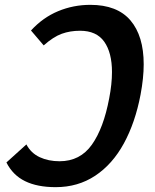

<svg xmlns="http://www.w3.org/2000/svg" viewBox="-20 -755 640 793"><path d="M6.5 -84 89 -158.5Q108 -122.5 144 -105.8Q180 -89 226 -89Q311 -89 359.5 -157.5Q408 -226 431 -349Q442.5 -408 442.5 -457.5Q442.5 -537.5 410.5 -582.8Q378.5 -628 310.5 -628Q269.5 -628 235 -615.5Q200.5 -603 160.5 -567.5L108 -629Q157 -682.5 220 -708.8Q283 -735 353 -735Q464 -735 518.8 -670.8Q573.5 -606.5 573.5 -489.5Q573.5 -433 560.5 -364Q538.5 -248.5 491.5 -162.5Q444.5 -76.5 373.2 -29.2Q302 18 210 18Q134 18 83.5 -6.8Q33 -31.5 6.5 -84Z"/></svg>

Font: JuliaMono SemiBold
Style: Italic
Weight: 600
Italic angle: -9°
Monospace: yes
Designer: cormullion
Foundry: corm
Version: Version 0.056; ttfautohint (v1.8.4)